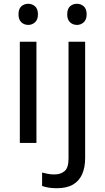

<svg xmlns="http://www.w3.org/2000/svg" viewBox="-20 -757 556 1017"><path d="M173 -536V0H85V-536ZM130 -737Q150 -737 165.5 -723.5Q181 -710 181 -681Q181 -653 165.5 -639Q150 -625 130 -625Q108 -625 93 -639Q78 -653 78 -681Q78 -710 93 -723.5Q108 -737 130 -737ZM280 240Q255 240 236 236.5Q217 233 203 228V157Q218 161 234 164Q250 167 269 167Q301 167 322 149.5Q343 132 343 83V-536H431V80Q431 130 415 166Q399 202 366 221Q333 240 280 240ZM336 -681Q336 -710 351 -723.5Q366 -737 388 -737Q408 -737 423.5 -723.5Q439 -710 439 -681Q439 -653 423.5 -639Q408 -625 388 -625Q366 -625 351 -639Q336 -653 336 -681Z"/></svg>

Font: Noto Sans Telugu
Style: Regular
Weight: 400
Designer: Jelle Bosma - Monotype Design Team
Foundry: Monotype Imaging Inc.
Version: Version 2.003